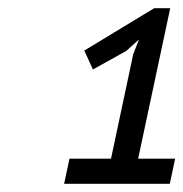

<svg xmlns="http://www.w3.org/2000/svg" viewBox="-20 -827 446 467"><path d="M149 -441H250L304 -695L318 -731L287 -703L206 -658L185 -704L355 -807H394L316 -441H406L393 -380H136Z"/></svg>

Font: PT Sans
Style: Italic
Weight: 400
Italic angle: -12°
Designer: A.Korolkova, O.Umpeleva, V.Yefimov
Foundry: ParaType Ltd
Version: Version 2.003W OFL